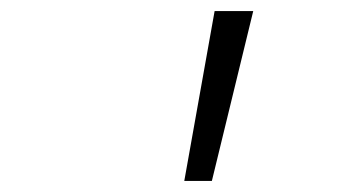

<svg xmlns="http://www.w3.org/2000/svg" viewBox="-20 -820 640 348"><path d="M314 -492 369 -800H439L364 -492Z"/></svg>

Font: Victor Mono Thin
Style: Italic
Weight: 100
Italic angle: -12°
Monospace: yes
Designer: Rune Bjørnerås
Version: Version 1.561;gftools[0.9.30]